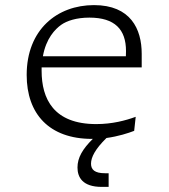

<svg xmlns="http://www.w3.org/2000/svg" viewBox="-20 -532 660 752"><path d="M220 -435C242 -450.5 279.5 -463 330 -463C429.5 -463 473.5 -417 473.5 -332C473.5 -324.5 473 -318 473 -311.5H148C160.5 -382 196 -418 220 -435ZM84.5 -238.5C84.5 -86.5 172 12 340.5 12H343.5C303.5 51.5 283.5 85.5 283.5 124C283.5 162 303 200 378.5 200H405.5V146.5H391C351 146.5 336.5 132.5 336.5 109C336.5 84 353 51.5 397 8.5C444 2 482 -10.5 505.5 -19.5L511.5 -74.5C472 -60 419.5 -46 357 -46C190 -46 143 -145 143 -254.5V-268H535V-321.5C535 -418.5 491.5 -512 348 -512C204 -512 84.5 -416 84.5 -238.5Z"/></svg>

Font: Monaspace Argon ExtraLight
Style: Regular
Weight: 200
Designer: Riley Cran & the Lettermatic Team
Foundry: Lettermatic
Version: Version 1.000 (Monaspace Argon)